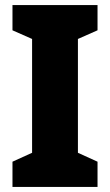

<svg xmlns="http://www.w3.org/2000/svg" viewBox="-20 -734 432 754"><path d="M363 0H29V-99L106 -134V-581L29 -615V-714H363V-615L286 -581V-134L363 -99Z"/></svg>

Font: Noto Sans Oriya Cond Blk
Style: Regular
Weight: 900
Width: 3
Designer: Amélie Bonet and Sol Matas
Foundry: Google LLC
Version: Version 2.006; ttfautohint (v1.8.4.7-5d5b)